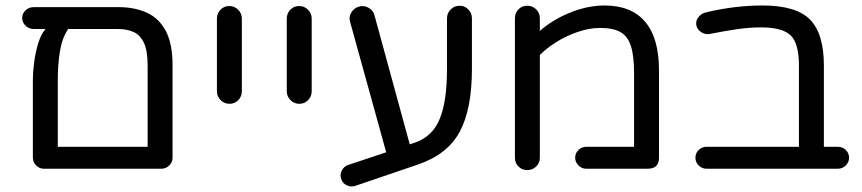

<svg xmlns="http://www.w3.org/2000/svg" viewBox="-20 -616 3147 701"><path d="M140 0Q124 0 112 -12Q100 -24 100 -40V-325Q100 -351 104.5 -387Q109 -423 119 -456.5Q129 -490 146 -510H104Q86 -510 73.5 -522Q61 -534 61 -550Q61 -567 73.5 -578.5Q86 -590 104 -590H412Q471 -590 515.5 -570Q560 -550 585 -503.5Q610 -457 610 -377V-40Q610 -24 598 -12Q586 0 569 0ZM191 -80H519V-377Q519 -432 505 -460.5Q491 -489 467 -499.5Q443 -510 412 -510H229Q207 -478 199 -430Q191 -382 191 -325Z M818 -237Q799 -237 785.5 -250.5Q772 -264 772 -283V-548Q772 -567 785 -580.5Q798 -594 817 -594Q836 -594 849.5 -580.5Q863 -567 863 -548V-283Q863 -264 850 -250.5Q837 -237 818 -237Z M1073 -237Q1054 -237 1040.5 -250.5Q1027 -264 1027 -283V-548Q1027 -567 1040 -580.5Q1053 -594 1072 -594Q1091 -594 1104.5 -580.5Q1118 -567 1118 -548V-283Q1118 -264 1105 -250.5Q1092 -237 1073 -237Z M1279 62Q1263 68 1247 61Q1231 54 1226 38Q1220 22 1228 6.5Q1236 -9 1252 -14L1390 -60L1258 -537Q1253 -555 1263 -571Q1273 -587 1291 -592Q1308 -597 1325 -588Q1342 -579 1347 -561L1476 -89L1494 -95Q1559 -117 1585.5 -182Q1612 -247 1612 -364V-549Q1612 -568 1625.5 -581.5Q1639 -595 1658 -595Q1677 -595 1690 -581.5Q1703 -568 1703 -549V-364Q1703 -218 1658.5 -135Q1614 -52 1505 -15Z M1905 5Q1886 5 1873 -8Q1860 -21 1860 -40V-549Q1860 -569 1873 -582Q1886 -595 1905 -595Q1924 -595 1937.5 -582Q1951 -569 1951 -549V-503Q1975 -525 2012.5 -546.5Q2050 -568 2095.5 -582Q2141 -596 2187 -596Q2285 -596 2335.5 -536.5Q2386 -477 2386 -359V-40Q2386 0 2345 0H2120Q2104 0 2092 -12Q2080 -24 2080 -40Q2080 -57 2092 -68.5Q2104 -80 2120 -80H2295V-349Q2295 -412 2283.5 -448Q2272 -484 2245 -499Q2218 -514 2171 -514Q2132 -514 2089.5 -499.5Q2047 -485 2010.5 -462Q1974 -439 1951 -415V-40Q1951 -21 1937.5 -8Q1924 5 1905 5Z M2559 0Q2543 0 2531 -12Q2519 -24 2519 -40Q2519 -57 2531 -68.5Q2543 -80 2559 -80H2897V-377Q2897 -457 2867 -486.5Q2837 -516 2759 -516Q2716 -516 2671.5 -509.5Q2627 -503 2571 -492Q2554 -489 2539.5 -499Q2525 -509 2522 -525Q2520 -541 2530.5 -554Q2541 -567 2558 -571Q2613 -584 2664.5 -590Q2716 -596 2763 -596Q2887 -596 2937.5 -544.5Q2988 -493 2988 -377V-80H3039Q3056 -80 3068 -68.5Q3080 -57 3080 -40Q3080 -24 3068 -12Q3056 0 3039 0Z"/></svg>

Font: Varela Round
Style: Regular
Weight: 400
Designer: Joe Prince, Avraham Cornfeld
Foundry: Joe Prince, Avraham Cornfeld
Version: Version 3.010; ttfautohint (v1.8.4.7-5d5b)